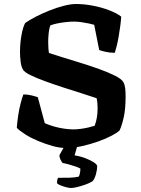

<svg xmlns="http://www.w3.org/2000/svg" viewBox="-20 -740 704 960"><path d="M309 0Q279 0 243 -10Q207 -20 171 -35Q135 -50 106.5 -68Q78 -86 64 -101Q66 -130 71 -163Q76 -196 83.5 -224.5Q91 -253 97 -268Q118 -268 138 -263Q158 -258 169 -254L204 -124Q222 -116 247 -108.5Q272 -101 299 -97Q326 -93 346 -93Q362 -93 382 -95.5Q402 -98 421.5 -102.5Q441 -107 453 -111Q460 -128 464 -150.5Q468 -173 468 -196Q468 -208 467 -223Q466 -238 463 -249Q434 -259 391 -272.5Q348 -286 300 -301.5Q252 -317 208 -333Q164 -349 133 -364Q102 -379 95 -392Q86 -407 83 -432.5Q80 -458 80 -481Q80 -523 87.5 -564.5Q95 -606 106 -625Q127 -640 159 -656.5Q191 -673 227.5 -687.5Q264 -702 299 -711Q334 -720 360 -720Q401 -720 445 -711.5Q489 -703 526.5 -688.5Q564 -674 586 -657Q585 -637 581.5 -611Q578 -585 573.5 -558.5Q569 -532 563.5 -510Q558 -488 554 -476Q529 -476 507.5 -481Q486 -486 476 -490L451 -616Q442 -619 425 -622.5Q408 -626 388 -629Q368 -632 351 -632Q332 -632 309.5 -629.5Q287 -627 267 -623Q247 -619 232 -613Q226 -599 223.5 -575.5Q221 -552 221 -530Q221 -514 222 -499Q223 -484 225 -475Q249 -467 291 -454Q333 -441 382 -426Q431 -411 476.5 -394.5Q522 -378 555 -361.5Q588 -345 597 -329Q604 -316 606 -299Q608 -282 608 -257Q608 -196 599 -155Q590 -114 578 -88Q567 -77 539 -62Q511 -47 472 -33Q433 -19 390.5 -9.5Q348 0 309 0ZM335 200Q326 200 310.5 196Q295 192 282 186.5Q269 181 265 176Q265 165 267 158Q269 151 270 149Q304 149 328.5 148.5Q353 148 374 143Q378 136 380 123.5Q382 111 382 103Q374 98 358 92.5Q342 87 324 82Q306 77 293 75Q288 69 282.5 58Q277 47 277 36Q287 18 297.5 -0.5Q308 -19 320 -37H374L353 37Q381 41 407 51Q433 61 449.5 72Q466 83 466 91Q466 107 460 130Q454 153 443 166Q427 176 405.5 183.5Q384 191 365 195.5Q346 200 335 200Z"/></svg>

Font: Texturina 12pt
Style: Bold
Weight: 700
Designer: Guillermo Torres Carreño
Foundry: Omnibus-Type
Version: Version 1.002